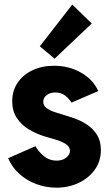

<svg xmlns="http://www.w3.org/2000/svg" viewBox="-20 -825 483 852"><path d="M230.5 7.8Q183.6 7.8 140.6 -8.3Q97.7 -24.4 65.2 -54Q32.7 -83.5 16.1 -123L137.2 -176.3Q149.4 -153.8 173.8 -133.1Q198.2 -112.3 231.4 -112.3Q257.3 -112.3 273.9 -125.5Q290.5 -138.7 290.5 -155.3Q290.5 -174.3 271.2 -186.3Q252 -198.2 225.8 -205.8Q199.7 -213.4 178.2 -219.7Q141.1 -231 108.2 -250.7Q75.2 -270.5 54.7 -301.3Q34.2 -332 34.2 -376Q34.2 -422.4 58.1 -457.8Q82 -493.2 124 -513.2Q166 -533.2 219.7 -533.2Q286.6 -533.2 340.1 -502.4Q393.6 -471.7 416 -420.9L297.4 -369.6Q288.1 -385.3 270.3 -399.9Q252.4 -414.6 225.1 -414.6Q202.1 -414.6 187 -402.8Q171.9 -391.1 171.9 -373.5Q171.9 -356 187 -345Q202.1 -334 225.6 -326.7Q249 -319.3 274.4 -311.5Q293.9 -306.2 319.8 -296.1Q345.7 -286.1 370.4 -269Q395 -252 411.4 -225.1Q427.7 -198.2 427.7 -159.2Q427.7 -109.9 400.9 -72.3Q374 -34.7 329.1 -13.4Q284.2 7.8 230.5 7.8ZM222.2 -564.5 156.7 -619.6 300.8 -804.7 387.2 -720.7Z"/></svg>

Font: Reddit Sans ExtraBold
Style: Regular
Weight: 800
Designer: Stephen Hutchings
Foundry: Reddit
Version: Version 1.014; ttfautohint (v1.8.4.7-5d5b)